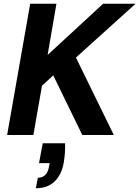

<svg xmlns="http://www.w3.org/2000/svg" viewBox="-20 -720 743 1024"><path d="M18 0 141 -700H281L234 -427L530 -700H703L385 -413L587 0H419L264 -318L204 -263L158 0ZM171 284 182 228Q207 228 222 212.5Q237 197 242 165L245 150H188L208 44H327Q328 71 326 97Q324 123 320 147Q309 211 271.5 247.5Q234 284 171 284Z"/></svg>

Font: DM Sans 28pt ExtraBold
Style: Italic
Weight: 800
Italic angle: -10°
Version: Version 4.004;gftools[0.9.30]